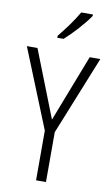

<svg xmlns="http://www.w3.org/2000/svg" viewBox="-102 -998 613 1050"><g transform="rotate(10 204.0 -473.5)"><path d="M326 -939V-947H261C234 -900 196 -848 156 -799V-788H191C234 -826 297 -895 326 -939ZM205 -342 59 -714H0L177 -276V0H232V-277L408 -714H349Z"/></g></svg>

Font: Noto Sans Malayalam Condensed Light
Style: Regular
Weight: 300
Width: 3
Designer: Jelle Bosma - Monotype Design Team
Foundry: Monotype Imaging Inc.
Version: Version 2.104